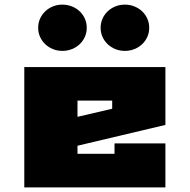

<svg xmlns="http://www.w3.org/2000/svg" viewBox="-20 -810 820 830"><path d="M465 -375H315V-305L465 -340ZM695 0H85V-520H695V-270L315 -180V-145H475V-190H695ZM355 -690Q355 -669 347 -651Q339 -633 325 -619.5Q311 -606 291.5 -598Q272 -590 250 -590Q227 -590 208 -598Q189 -606 175 -619.5Q161 -633 153 -651Q145 -669 145 -690Q145 -711 153 -729Q161 -747 175 -760.5Q189 -774 208 -782Q227 -790 250 -790Q272 -790 291.5 -782Q311 -774 325 -760.5Q339 -747 347 -729Q355 -711 355 -690ZM415 -690Q415 -711 423 -729Q431 -747 445 -760.5Q459 -774 478 -782Q497 -790 520 -790Q542 -790 561.5 -782Q581 -774 595 -760.5Q609 -747 617 -729Q625 -711 625 -690Q625 -669 617 -651Q609 -633 595 -619.5Q581 -606 561.5 -598Q542 -590 520 -590Q497 -590 478 -598Q459 -606 445 -619.5Q431 -633 423 -651Q415 -669 415 -690Z"/></svg>

Font: Imperial One
Style: Regular
Weight: 400
Designer: Jovanny Lemonad
Foundry: Jovanny Lemonad
Version: Version 1.000